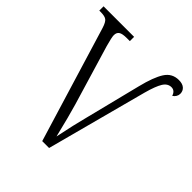

<svg xmlns="http://www.w3.org/2000/svg" viewBox="-195 -853 987 987"><g transform="rotate(45 298.5 -359.5)"><path d="M75 -631Q65 -663 52.5 -672.5Q40 -682 10 -682H0V-713H222V-682H200Q168 -682 155 -673.5Q142 -665 142 -645Q142 -630 156 -580L254 -253Q273 -189 302 -69Q324 -176 342 -244L419 -551Q440 -636 466.5 -677.5Q493 -719 542 -719Q569 -719 583 -706.5Q597 -694 597 -674Q597 -663 591 -653Q585 -643 575 -637Q566 -666 541 -666Q514 -666 497 -638.5Q480 -611 463 -549L317 0H267Z"/></g></svg>

Font: Noto Serif NarrowLight
Style: Regular
Weight: 300
Width: 4
Designer: Monotype Design Team
Foundry: Monotype Imaging Inc.
Version: Version 1.001